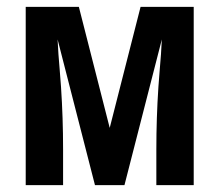

<svg xmlns="http://www.w3.org/2000/svg" viewBox="-20 -540 640 560"><path d="M55 0V-520H210L300 -167L390 -520H545V0H436V-104Q436 -150 437.5 -195.5Q439 -241 442 -286L446 -338Q448 -360 449.5 -381.5Q451 -403 452 -425L343 0H257L148 -425Q149 -403 150.5 -381.5Q152 -360 154 -338L158 -286Q161 -241 162.5 -195.5Q164 -150 164 -104V0Z"/></svg>

Font: Iosevka Extended
Style: Bold
Weight: 700
Width: 7
Monospace: yes
Designer: Belleve Invis
Foundry: Belleve Invis
Version: Version 32.5.0; ttfautohint (v1.8.4)